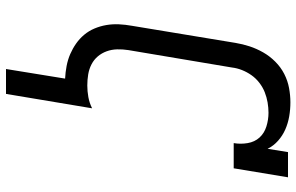

<svg xmlns="http://www.w3.org/2000/svg" viewBox="-194 -589 988 640"><g transform="rotate(90 300.0 -269.0)"><path d="M210 205 242 8Q221 7 200 3Q179 -1 160.5 -9Q142 -17 125.5 -28.5Q109 -40 96 -55.5Q83 -71 75 -90Q67 -109 63.5 -129.5Q60 -150 61 -171.5Q62 -193 66 -215L123 -560Q127 -584 134.5 -607Q142 -630 154.5 -652Q167 -674 185.5 -692.5Q204 -711 226.5 -722.5Q249 -734 273.5 -738.5Q298 -743 321 -743Q345 -743 368 -739Q391 -735 411.5 -726Q432 -717 449 -702Q466 -687 476 -667L487 -735H571L541 -554H457Q461 -577 457 -600.5Q453 -624 438.5 -640Q424 -656 401.5 -663Q379 -670 356 -670Q339 -670 321.5 -667Q304 -664 287.5 -657.5Q271 -651 256 -639.5Q241 -628 230.5 -613Q220 -598 213.5 -581.5Q207 -565 205 -548L147 -203Q144 -184 144.5 -165.5Q145 -147 151 -130.5Q157 -114 168 -101Q179 -88 194.5 -80Q210 -72 228 -69Q246 -66 265 -66Q284 -66 303.5 -69.5Q323 -73 341 -82L293 205Z"/></g></svg>

Font: Iosevka Curly Slab Extended
Style: Italic
Weight: 400
Width: 7
Italic angle: -9°
Monospace: yes
Designer: Belleve Invis
Foundry: Belleve Invis
Version: Version 11.1.0; ttfautohint (v1.8.3)